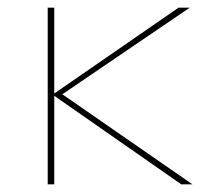

<svg xmlns="http://www.w3.org/2000/svg" viewBox="-20 -479 542 499"><path d="M480 0H451L121 -230V0H104V-459H121V-236L444 -459H473L142 -234Z"/></svg>

Font: EauTestSC Thin
Style: Regular
Weight: 250
Designer: Christian Thalmann (Catharsis Fonts)
Version: Version 0.001;PS 000.001;hotconv 1.0.88;makeotf.lib2.5.64775